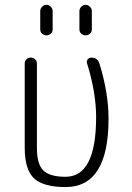

<svg xmlns="http://www.w3.org/2000/svg" viewBox="-20 -755 540 785"><path d="M248 9.8Q157.2 9.8 119.1 -25.9Q81.1 -61.5 81.1 -150.4V-495.1Q81.1 -505.9 88.4 -512.7Q95.7 -519.5 106 -519.5Q116.2 -519.5 123.5 -512.7Q130.9 -505.9 130.9 -495.1V-150.4Q130.9 -84 157.2 -58.1Q183.6 -32.2 248 -32.2Q373 -32.2 373 -276.4Q373 -376 335.9 -496.1Q333 -504.9 338.4 -512.2Q343.8 -519.5 353.5 -519.5Q378.9 -519.5 386.7 -495.1Q423.8 -374 423.8 -269.5Q423.8 9.8 248 9.8ZM304.7 -710Q304.7 -719.7 312.5 -727.5Q320.3 -735.4 330.1 -735.4Q339.8 -735.4 347.7 -727.5Q355.5 -719.7 355.5 -710V-634.8Q355.5 -624 347.7 -617.2Q339.8 -610.4 330.1 -610.4Q320.3 -610.4 312.5 -617.2Q304.7 -624 304.7 -634.8ZM144.5 -710Q144.5 -719.7 152.3 -727.5Q160.2 -735.4 169.9 -735.4Q179.7 -735.4 187.5 -727.5Q195.3 -719.7 195.3 -710V-634.8Q195.3 -624 187.5 -617.2Q179.7 -610.4 169.9 -610.4Q160.2 -610.4 152.3 -617.2Q144.5 -624 144.5 -634.8Z"/></svg>

Font: Rounded Mgen+ 1mn light
Style: Regular
Weight: 200
Designer: [Source Han Sans]
Ryoko NISHIZUKA  (kana & ideographs); Paul D. Hunt (Latin, Greek & Cyrillic); Wenlong ZHANG  (bopomofo
Version: Version 1.059.20150602